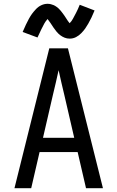

<svg xmlns="http://www.w3.org/2000/svg" viewBox="-20 -989 616 1009"><path d="M56 0H144L188 -190H388L432 0H521L337 -735H239ZM206 -265 258 -490Q266 -523 273.5 -555.5Q281 -588 288 -620Q295 -588 302.5 -555.5Q310 -523 318 -490L370 -265ZM346 -786Q364 -786 379.5 -794Q395 -802 407.5 -815Q420 -828 428 -839.5Q436 -851 444 -865Q452 -879 460.5 -896.5Q469 -914 477 -934L399 -964Q389 -939 379.5 -921Q370 -903 363 -890Q356 -877 346 -867Q342 -871 337 -878.5Q332 -886 327.5 -893Q323 -900 319 -906Q315 -912 310 -918.5Q305 -925 299.5 -932Q294 -939 288.5 -944Q283 -949 276 -954Q269 -959 262 -962Q255 -965 247 -967Q239 -969 230 -969Q213 -969 197 -961.5Q181 -954 168.5 -940.5Q156 -927 148 -916Q140 -905 132 -890.5Q124 -876 116 -859Q108 -842 99 -821L177 -792Q188 -816 197 -834.5Q206 -853 213 -865.5Q220 -878 230 -889Q236 -882 245 -868.5Q254 -855 260.5 -845Q267 -835 276.5 -823.5Q286 -812 296.5 -804Q307 -796 319.5 -791Q332 -786 346 -786Z"/></svg>

Font: Iosevka Sparkle
Style: Regular
Weight: 400
Designer: Belleve Invis
Foundry: Belleve Invis
Version: Version 4.5.0; ttfautohint (v1.8.3)